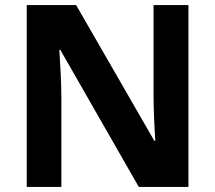

<svg xmlns="http://www.w3.org/2000/svg" viewBox="-20 -734 845 754"><path d="M720 0V-714H583V-360C583 -305 587 -221 590 -181H586L279 -714H85V0H221V-352C221 -413 216 -492 213 -538H217L525 0Z"/></svg>

Font: Noto Sans Canadian Aboriginal
Style: Bold
Weight: 700
Designer: Monotype Design Team, Typotheque's Kevin King
Foundry: Monotype Imaging Inc.
Version: Version 2.004